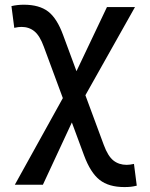

<svg xmlns="http://www.w3.org/2000/svg" viewBox="-20 -547 626 802"><path d="M499.5 234.4Q434.1 234.4 396 204.3Q357.9 174.3 331.1 102.1L163.1 -351.6Q146.5 -397.5 124 -416Q101.6 -434.6 69.8 -434.6Q56.6 -434.6 39.6 -430.7L27.8 -521.5Q52.7 -527.3 79.6 -527.3Q144 -527.3 181.2 -498.8Q218.3 -470.2 243.7 -400.4L413.6 58.6Q430.7 105 453.6 123.3Q476.6 141.6 509.3 141.6Q516.1 141.6 523.2 140.6Q530.3 139.6 539.6 137.7L551.3 228.5Q537.6 231.9 525.9 233.2Q514.2 234.4 499.5 234.4ZM42 224.6 267.6 -182.6 426.8 -517.6H543.9L315.4 -111.3L159.2 224.6Z"/></svg>

Font: Cascadia Mono
Style: Regular
Weight: 400
Monospace: yes
Designer: Aaron Bell
Foundry: Saja Typeworks
Version: Version 2404.023